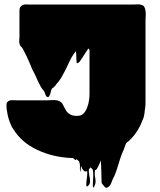

<svg xmlns="http://www.w3.org/2000/svg" viewBox="-20 -721 742 888"><path d="M477 146Q470 150 464 143Q458 136 454 131Q453 129 451.5 127.5Q450 126 450 124Q449 101 448.5 72Q448 43 446 21Q444 27 441.5 32.5Q439 38 437 43Q435 47 435 47Q434 48 434 49Q434 50 433 51Q431 55 431 55Q428 62 423 65Q419 67 419 67Q417 86 421 106Q425 126 415 143Q410 152 409.5 140Q409 128 410.5 109Q412 90 411 80Q411 69 408 62Q408 62 408 61.5Q408 61 407 61L399 53Q398 54 397 55.5Q396 57 395 58Q394 59 392.5 60Q391 61 391 63Q390 75 393 89.5Q396 104 396.5 117Q397 130 387 139Q379 146 379 133Q379 120 382 100.5Q385 81 383 70Q383 69 381.5 70Q380 71 379 72Q372 73 367 68Q362 63 359 57Q358 55 357.5 51Q357 47 355 49Q353 54 353.5 65.5Q354 77 352 72Q349 62 349.5 57Q350 52 350 46Q350 40 346 26L343 23Q337 17 334 15Q333 15 332.5 16.5Q332 18 330 19Q328 20 324 15.5Q320 11 318 10Q229 8 153 -27.5Q77 -63 39 -128Q36 -131 34 -135.5Q32 -140 30 -145Q20 -167 15 -192Q14 -198 13 -204Q12 -210 11 -215Q11 -218 10.5 -221.5Q10 -225 10 -228V-240Q13 -254 28 -257Q35 -258 42 -257.5Q49 -257 56 -257H200Q211 -257 221.5 -258Q232 -259 242 -257Q250 -256 257 -252Q267 -246 271 -237Q275 -230 278 -223.5Q281 -217 285 -211L288 -206Q305 -185 333 -185Q338 -185 343 -185.5Q348 -186 352 -187Q356 -189 356 -189Q361 -191 365 -195Q376 -205 383 -223.5Q390 -242 392 -259Q393 -267 393.5 -274Q394 -281 394 -288V-481Q394 -491 394.5 -488.5Q395 -486 390 -497Q388 -496 385.5 -492Q383 -488 382 -487Q375 -477 368.5 -466Q362 -455 354 -444Q349 -435 343 -431Q339 -429 339 -429Q335 -429 335 -429Q333 -443 333 -456.5Q333 -470 331 -484Q327 -480 323 -474Q310 -456 301.5 -437Q293 -418 283 -398Q274 -380 264 -363Q254 -346 240 -331Q238 -327 235 -324Q232 -321 227 -316Q225 -315 223.5 -314Q222 -313 220 -311Q217 -305 215.5 -298Q214 -291 212 -285Q211 -283 208 -277Q205 -271 200 -272Q193 -274 190 -284Q187 -294 183 -301Q182 -301 182 -302Q178 -306 174.5 -311Q171 -316 168 -321L162 -333Q158 -340 155 -346.5Q152 -353 149 -360Q148 -361 148 -363Q143 -374 138 -383.5Q133 -393 128 -403Q122 -417 116 -432Q110 -447 103 -461L97 -473Q93 -480 89.5 -487.5Q86 -495 81 -502L75 -508Q73 -512 72 -513Q72 -514 71.5 -514.5Q71 -515 71 -516Q68 -524 69 -533.5Q70 -543 70 -551V-657Q70 -663 70 -669.5Q70 -676 71 -682Q74 -691 80 -694Q80 -695 80.5 -695Q81 -695 81 -695Q89 -701 100 -700.5Q111 -700 121 -700H598Q603 -700 608.5 -700.5Q614 -701 619 -701Q624 -701 632 -699Q643 -697 647.5 -689Q652 -681 653 -670Q654 -666 654 -661.5Q654 -657 654 -653Q654 -648 653.5 -641.5Q653 -635 653 -628V-250Q653 -242 652.5 -234Q652 -226 651 -218Q651 -217 650.5 -216.5Q650 -216 650 -214Q649 -198 646 -184.5Q643 -171 638 -163Q636 -156 633 -150Q630 -144 627 -137Q616 -116 602 -97Q596 -90 589.5 -83Q583 -76 575 -68Q571 -66 568 -63Q565 -60 564 -59Q560 -52 557.5 -44Q555 -36 552 -28Q544 -13 536 12.5Q528 38 520 63.5Q512 89 503 104Q499 114 493.5 127.5Q488 141 477 146Z"/></svg>

Font: Rubik Wet Paint
Style: Regular
Weight: 400
Designer: Hubert and Fischer, NaN
Foundry: Hubert and Fischer, NaN
Version: Version 2.200